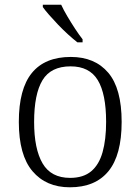

<svg xmlns="http://www.w3.org/2000/svg" viewBox="-20 -786 596 816"><path d="M277 10Q176 10 118 -58.5Q60 -127 60 -268Q60 -408 115.5 -476Q171 -544 281 -544Q383 -544 440 -477Q497 -410 497 -268Q497 -127 441 -58.5Q385 10 277 10ZM278 -30Q334 -30 367.5 -58Q401 -86 416 -139.5Q431 -193 431 -268Q431 -387 395.5 -445.5Q360 -504 280 -504Q196 -504 160.5 -445Q125 -386 125 -268Q125 -153 161 -91.5Q197 -30 278 -30ZM309 -606Q291 -620 269.5 -639.5Q248 -659 227 -681Q206 -703 188.5 -723Q171 -743 162 -756V-766H240Q250 -744 266 -717Q282 -690 299 -664Q316 -638 331 -619V-606Z"/></svg>

Font: Noto Serif Armenian Light
Style: Regular
Weight: 300
Version: Version 2.007